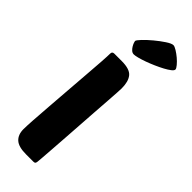

<svg xmlns="http://www.w3.org/2000/svg" viewBox="-311 -992 1020 1020"><g transform="rotate(45 199.0 -482.0)"><path d="M155 0Q99 0 75 -22Q51 -44 51 -85Q51 -105 54 -153.5Q57 -202 62 -264Q67 -326 72 -395Q77 -464 82 -525Q87 -586 90 -632Q93 -678 93 -695Q93 -710 109 -710H164Q225 -710 246 -684Q267 -658 267 -607Q267 -602 265.5 -575Q264 -548 261 -507Q258 -466 254.5 -415.5Q251 -365 247.5 -312Q244 -259 240.5 -208.5Q237 -158 234 -117Q231 -76 229 -48.5Q227 -21 226 -15Q225 -7 222 -3.5Q219 0 210 0ZM185 -780Q174 -780 165.5 -787.5Q157 -795 151 -805Q145 -815 142 -823.5Q139 -832 139 -835Q139 -842 159 -863Q179 -884 206 -906.5Q233 -929 259.5 -946.5Q286 -964 299 -964Q308 -964 325 -953.5Q342 -943 358 -929.5Q374 -916 386 -901.5Q398 -887 398 -880Q398 -872 384.5 -861.5Q371 -851 350.5 -840Q330 -829 305 -818Q280 -807 256.5 -798.5Q233 -790 213.5 -785Q194 -780 185 -780Z"/></g></svg>

Font: Poetsen One
Style: Regular
Weight: 400
Designer: Pablo Impallari, Rodrigo Fuenzalida
Foundry: Pablo Impallari, Rodrigo Fuenzalida
Version: Version 1.001; ttfautohint (v0.93) -l 8 -r 50 -G 200 -x 14 -